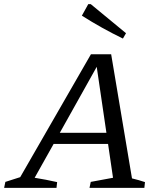

<svg xmlns="http://www.w3.org/2000/svg" viewBox="-59 -911 777 931"><path d="M581 -46Q597 -42 613.5 -37.5Q630 -33 644 -28L641 0H375L381 -29L489 -49L465 -213H201L109 -49Q165 -40 218 -28L215 0H-39L-33 -29L39 -52L382 -648H480ZM231 -267H457L410 -587ZM537 -724Q434 -774 338 -835L369 -891H381L552 -750Z"/></svg>

Font: Piazzolla
Style: Italic
Weight: 400
Italic angle: -11.3°
Designer: Juan Pablo del Peral
Foundry: Huerta Tipografica
Version: Version 1.330